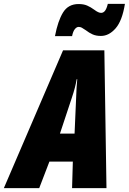

<svg xmlns="http://www.w3.org/2000/svg" viewBox="-78 -979 670 999"><path d="M250 -717H465L476 0H297L301 -138H179L126 0H-58ZM310 -284 318 -468Q320 -529 324 -567H321Q314 -524 296 -471L234 -284ZM331 -958Q357 -958 375.5 -950Q394 -942 413 -928Q434 -912 448 -912Q460 -912 468.5 -923Q477 -934 483 -959H572Q558 -871 523.5 -831.5Q489 -792 447 -792Q422 -792 404 -800Q386 -808 368 -822Q355 -831 347.5 -835Q340 -839 331 -839Q321 -839 311.5 -827.5Q302 -816 297 -791H208Q223 -870 250 -914Q277 -958 331 -958Z"/></svg>

Font: Noto Sans UI CondBlack
Style: Italic
Weight: 900
Width: 3
Italic angle: -12°
Designer: Monotype Design Team
Foundry: Monotype Imaging Inc.
Version: Version 1.001